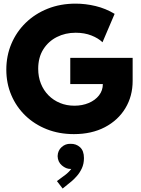

<svg xmlns="http://www.w3.org/2000/svg" viewBox="-20 -748 796 1082"><path d="M396.5 7.8Q313 7.8 243.4 -19.8Q173.8 -47.4 122.8 -96.7Q71.8 -146 43.7 -212.2Q15.6 -278.3 15.6 -355.5Q15.6 -433.6 44.2 -501.2Q72.8 -568.8 125 -619.6Q177.2 -670.4 248.8 -699Q320.3 -727.5 406.2 -727.5Q461.9 -727.5 518.8 -713.9Q575.7 -700.2 626 -669.9L557.6 -509.8Q534.2 -532.7 495.1 -548.1Q456.1 -563.5 406.2 -563.5Q348.1 -563.5 300.3 -539.3Q252.4 -515.1 223.9 -469.7Q195.3 -424.3 195.3 -360.4Q195.3 -314.9 210.4 -276.9Q225.6 -238.8 253.2 -210.9Q280.8 -183.1 317.9 -167.7Q355 -152.3 399.4 -152.3Q443.8 -152.3 480.2 -167.7Q516.6 -183.1 538.1 -210.7Q559.6 -238.3 559.6 -274.4H376V-421.9H727.5V-292Q727.5 -206.1 686.5 -138.2Q645.5 -70.3 571 -31.2Q496.6 7.8 396.5 7.8ZM333 314.5 300.8 272.5 349.6 236.3Q356.4 231.4 367.9 220Q379.4 208.5 388.4 194.8Q397.5 181.2 397.5 169.9H417Q417 183.1 407.7 193.6Q398.4 204.1 377 204.1Q352.1 204.1 328.9 184.3Q305.7 164.6 304.7 131.8Q305.7 100.1 327.4 80.8Q349.1 61.5 377 62.5Q408.7 61.5 430.9 81.5Q453.1 101.6 453.1 142.6Q453.1 175.3 441.2 200.7Q429.2 226.1 413.1 244.1Q397 262.2 384.8 272.5Z"/></svg>

Font: Reddit Sans Black
Style: Regular
Weight: 900
Version: Version 1.014